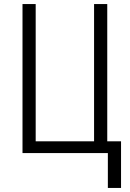

<svg xmlns="http://www.w3.org/2000/svg" viewBox="-20 -755 640 947"><path d="M512 172V0H91V-735H156V-58H444V-735H509V-58H577V172Z"/></svg>

Font: Iosevka Curly Light Extended
Style: Regular
Weight: 300
Width: 7
Monospace: yes
Designer: Belleve Invis
Foundry: Belleve Invis
Version: Version 11.1.0; ttfautohint (v1.8.3)